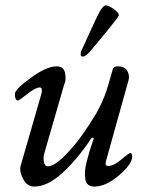

<svg xmlns="http://www.w3.org/2000/svg" viewBox="-20 -675 522 709"><path d="M309 -481Q294 -466 286 -466Q278 -466 278 -474Q278 -482 280 -486Q282 -490 309.5 -551Q337 -612 347 -630Q360 -655 372 -655Q381 -655 400 -641.5Q419 -628 419 -618Q419 -614 374.5 -559.5Q330 -505 309 -481ZM317 -164Q265 -86 210 -36Q155 14 106 14Q81 14 66 -13Q51 -40 56 -62L129 -315Q141 -352 127 -352Q111 -352 81 -328Q51 -304 46 -304Q35 -304 35 -328Q35 -345 93.5 -387.5Q152 -430 189 -430Q216 -430 220.5 -404Q225 -378 217 -363L144 -110Q139 -94 142 -77.5Q145 -61 157 -61Q180 -61 217.5 -98.5Q255 -136 282.5 -175Q310 -214 333 -252Q353 -287 365.5 -319Q378 -351 396 -418Q399 -430 414 -430Q441 -430 450 -413.5Q459 -397 455 -380L371 -79Q367 -62 379 -62Q400 -62 428 -86Q456 -110 461 -110Q468 -110 468 -97Q468 -69 419.5 -27.5Q371 14 328 14Q314 14 305.5 7Q297 0 295 -13.5Q293 -27 294 -43Q295 -59 300.5 -80Q306 -101 311.5 -119Q317 -137 325 -160Q327 -166 323 -166.5Q319 -167 317 -164Z"/></svg>

Font: EB Garamond 08
Style: Italic
Weight: 400
Italic angle: -14°
Version: Version 0.016